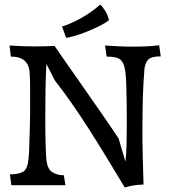

<svg xmlns="http://www.w3.org/2000/svg" viewBox="-20 -817 753 848"><path d="M531 11Q440 -142 365.5 -258Q291 -374 222 -462L185 -535Q182 -487 181 -422.5Q180 -358 180 -296Q180 -228 181.5 -178Q183 -128 185 -109Q190 -70 211 -56.5Q232 -43 262 -43L269 1H30L24 -47Q62 -47 82 -58.5Q102 -70 106 -116Q108 -132 109 -163Q110 -194 111 -228.5Q112 -263 112.5 -290Q113 -317 113 -323Q113 -339 113 -364Q113 -389 113 -415.5Q113 -442 112.5 -464Q112 -486 111 -496Q109 -530 89 -548.5Q69 -567 28 -567L22 -616Q53 -614 78.5 -613Q104 -612 129 -612Q152 -612 173 -612.5Q194 -613 221 -614Q240 -586 274 -537.5Q308 -489 348.5 -431Q389 -373 430 -314Q471 -255 504 -205L534 -103Q538 -135 539 -183Q540 -231 540 -277Q540 -316 539.5 -357.5Q539 -399 538 -434Q537 -469 535 -487Q532 -523 522.5 -540Q513 -557 495.5 -562Q478 -567 451 -567L444 -616Q476 -614 503.5 -612.5Q531 -611 573 -611Q596 -611 622 -612Q648 -613 683 -617L690 -568Q650 -568 636 -555Q622 -542 618 -513Q616 -493 613.5 -447Q611 -401 610 -345.5Q609 -290 609 -240Q609 -188 610.5 -124.5Q612 -61 614 -2Q586 -1 567 2.5Q548 6 531 11ZM272 -650 254 -700Q291 -711 338 -737Q385 -763 423 -797Q436 -784 447 -765Q458 -746 461 -727Q443 -714 416 -700.5Q389 -687 360.5 -676Q332 -665 308 -658Q284 -651 272 -650Z"/></svg>

Font: Maname
Style: Regular
Weight: 400
Designer: Pathum Egodawatta
Foundry: mooniak
Version: Version 1.000; ttfautohint (v1.8.4.7-5d5b)